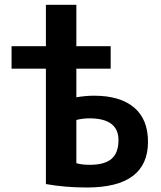

<svg xmlns="http://www.w3.org/2000/svg" viewBox="-20 -790 685 819"><path d="M29.3 -497.1V-592.8H175.8V-769.5H305.7V-592.8H452.1V-497.1H305.7V-375Q344.7 -381.8 380.9 -381.8Q492.2 -381.8 551.8 -331.5Q611.3 -281.2 611.3 -185.5Q611.3 9.8 350.6 9.8Q257.8 9.8 175.8 -4.9V-497.1ZM305.7 -93.8Q330.1 -86.9 362.3 -86.9Q425.8 -86.9 455.6 -112.3Q485.4 -137.7 485.4 -192.4Q485.4 -285.2 361.3 -285.2Q333 -285.2 305.7 -278.3Z"/></svg>

Font: GenEi M Gothic v2 Bold
Style: Regular
Weight: 700
Version: Version 2.0